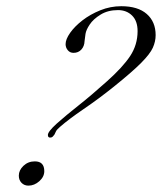

<svg xmlns="http://www.w3.org/2000/svg" viewBox="-20 -582 509 603"><path d="M137.2 -149.9Q130.4 -149.9 130.4 -158.2Q130.4 -168.5 157.7 -193.4Q186.5 -219.2 227.1 -251.2Q267.6 -283.2 316.4 -327.1Q365.7 -371.1 388.9 -406.2Q412.1 -441.4 412.1 -484.4Q412.1 -516.1 394.8 -533.2Q377.4 -550.3 350.6 -550.3Q318.8 -550.3 295.9 -536.1Q272.9 -522 261.7 -504.9Q250.5 -488.3 248.5 -475.3Q246.6 -462.4 245.6 -453.1Q245.1 -437 235.6 -426.5Q226.1 -416 210.9 -416Q199.7 -416 192.9 -424.3Q186 -432.6 186 -443.4Q186 -458.5 200.2 -478.8Q214.4 -499 239 -518.1Q263.7 -537.1 295.2 -549.8Q326.7 -562.5 360.8 -562.5Q413.1 -562.5 440.9 -538.1Q468.8 -513.7 468.8 -471.7Q468.8 -451.7 460 -432.1Q451.2 -412.6 423.3 -384.5Q395.5 -356.4 337.9 -310.1Q289.1 -271 242.4 -239.3Q195.8 -207.5 168.5 -183.6Q157.7 -174.3 155.8 -169.4Q153.8 -164.6 150.9 -159.2Q147.9 -155.3 145.3 -152.6Q142.6 -149.9 137.2 -149.9ZM69.3 1Q56.2 1 47.6 -7.8Q39.1 -16.6 39.1 -30.3Q39.1 -47.4 53.7 -61.3Q68.4 -75.2 89.4 -75.2Q119.1 -75.2 119.1 -44.4Q119.1 -26.9 103.5 -12.9Q87.9 1 69.3 1Z"/></svg>

Font: Pinyon Script
Style: Regular
Weight: 400
Designer: Nicole Fally, Eben Sorkin
Foundry: Sorkin Type Co.
Version: Version 1.008; ttfautohint (v1.8.4.7-5d5b)